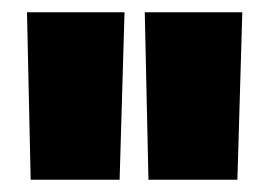

<svg xmlns="http://www.w3.org/2000/svg" viewBox="-20 -720 439 313"><path d="M30 -427 24 -700H183L175 -427ZM222 -427 216 -700H375L367 -427Z"/></svg>

Font: Georama SemiCondensed ExtraBold
Style: Regular
Weight: 800
Width: 4
Designer: Jean-Baptiste Levee
Foundry: Production Type
Version: Version 1.000